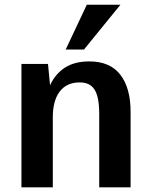

<svg xmlns="http://www.w3.org/2000/svg" viewBox="-20 -802 645 822"><path d="M71.8 0V-528.3H185.5L194.3 -437Q216.8 -485.8 258.1 -512.5Q299.3 -539.1 362.3 -539.1Q451.2 -539.1 495.1 -482.2Q539.1 -425.3 539.1 -323.2V0H404.8V-314.9Q404.8 -360.8 396.7 -390.4Q388.7 -419.9 370.4 -434.6Q352.1 -449.2 321.3 -449.2Q292.5 -449.2 271 -439Q249.5 -428.7 235.1 -409.4Q220.7 -390.1 213.4 -362.8Q206.1 -335.4 206.1 -301.3V0ZM261.2 -589.8 351.6 -781.7H495.6L339.4 -589.8Z"/></svg>

Font: Comme SemiBold
Style: Regular
Weight: 600
Version: Version 1.000;gftools[0.9.27]